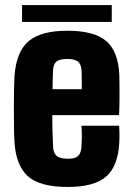

<svg xmlns="http://www.w3.org/2000/svg" viewBox="-20 -732 524 762"><path d="M249.5 10Q138.5 10 91 -32.2Q43.5 -74.5 37.5 -168Q36 -191.5 35.5 -228.5Q35 -265.5 35 -305.8Q35 -346 35.8 -379.8Q36.5 -413.5 37.5 -430Q44.5 -527 93.5 -568.5Q142.5 -610 247.5 -610Q353.5 -610 401.2 -569.5Q449 -529 453.5 -436Q454 -424 454.2 -396.5Q454.5 -369 454.2 -336Q454 -303 452.5 -275H187.5Q187.5 -246 188.2 -215.8Q189 -185.5 190.5 -151Q191.5 -125 204.8 -113.5Q218 -102 249.5 -102Q279 -102 290.5 -113.5Q302 -125 303.5 -152Q304.5 -167 304.8 -185.5Q305 -204 303.5 -233H452.5Q453.5 -227 454 -205.8Q454.5 -184.5 453.5 -168Q449 -73 401.5 -31.5Q354 10 249.5 10ZM188.5 -378H304.5Q304.5 -395 304.5 -410.5Q304.5 -426 304.2 -437.2Q304 -448.5 303.5 -453Q302 -477 289.5 -487.5Q277 -498 247.5 -498Q216 -498 203.8 -487.5Q191.5 -477 190.5 -453Q190 -433 189.2 -414.2Q188.5 -395.5 188.5 -378ZM67.5 -712H423.5V-645H67.5Z"/></svg>

Font: Big Shoulders Text Thin Black
Style: Regular
Weight: 900
Version: Version 2.002